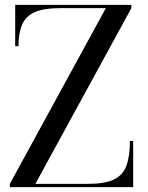

<svg xmlns="http://www.w3.org/2000/svg" viewBox="-20 -770 607 790"><path d="M42.5 -750H520.5V-736.5L125.5 -13.5H342.5Q411 -13.5 448.2 -31.2Q485.5 -49 500 -87.8Q514.5 -126.5 514.5 -190H528V0H20.5V-13.5L415.5 -736.5H228.5Q160 -736.5 122.8 -719.8Q85.5 -703 70.8 -668.2Q56 -633.5 56 -580H42.5Z"/></svg>

Font: Bodoni Moda 16pt
Style: Regular
Weight: 400
Version: Version 2.3